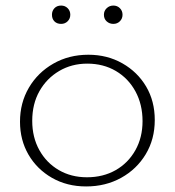

<svg xmlns="http://www.w3.org/2000/svg" viewBox="-20 -665 629 691"><path d="M290 6Q221 6 167 -25Q113 -56 82.5 -108.5Q52 -161 52 -227Q52 -295 84 -349.5Q116 -404 172 -436Q228 -468 298 -468Q366 -468 420.5 -437Q475 -406 506 -353.5Q537 -301 537 -233Q537 -164 504.5 -110Q472 -56 416 -25Q360 6 290 6ZM293 -27Q351 -27 396 -52.5Q441 -78 467 -124Q493 -170 493 -229Q493 -289 467.5 -336Q442 -383 397 -409.5Q352 -436 294 -436Q238 -436 193 -409.5Q148 -383 122 -337Q96 -291 96 -230Q96 -171 121.5 -125Q147 -79 191.5 -53Q236 -27 293 -27ZM200 -579Q185 -579 176 -588Q167 -597 167 -612Q167 -626 176 -635.5Q185 -645 200 -645Q214 -645 223.5 -635.5Q233 -626 233 -612Q233 -598 223.5 -588.5Q214 -579 200 -579ZM388 -579Q374 -579 364 -588Q354 -597 354 -612Q354 -626 364 -635.5Q374 -645 388 -645Q402 -645 411.5 -635.5Q421 -626 421 -612Q421 -598 411.5 -588.5Q402 -579 388 -579Z"/></svg>

Font: Ysabeau SC ExtraLight
Style: Regular
Weight: 250
Designer: Christian Thalmann (Catharsis Fonts)
Version: Version 2.001;gftools[0.9.30]; featfreeze: smcp